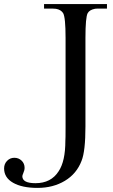

<svg xmlns="http://www.w3.org/2000/svg" viewBox="-179 -682 553 937"><path d="M343 -662V-640H299Q288 -640 284 -639Q258 -634 249 -618Q238 -598 238 -497V-65Q238 56 219 103Q195 166 137.5 200.5Q80 235 4 235Q-71 235 -115 210Q-159 185 -159 140Q-159 118 -144.5 103Q-130 88 -109 88Q-88 88 -73.5 102Q-59 116 -59 137Q-59 149 -65 162Q-70 174 -70 178Q-70 212 -6 212Q70 212 107 154Q140 105 140 5Q141 0 141 -64V-497Q141 -598 129 -618Q118 -635 94 -639Q89 -640 78 -640H36V-662Z"/></svg>

Font: New Athena Unicode
Style: Regular
Weight: 400
Designer: J. Rusten 1997; rev. by R. Hancock 2001, 2002, rev. by D. Mastronarde 2002-2021
Foundry: GreekKeys New Athena Unicode
Version: Version 5.008